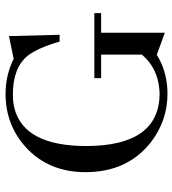

<svg xmlns="http://www.w3.org/2000/svg" viewBox="16 -652 645 718"><g transform="rotate(-90 339.0 -293.5)"><path d="M405.3 -263.7H648.4V-238.3H575.2V0L492.2 -30.3C488.9 -27.7 484.7 -25.1 479.5 -22.5C439.8 -1 395.5 9.8 346.7 9.8C279.6 9.8 219.1 -11.1 165 -52.7C90.8 -111.3 53.7 -192.7 53.7 -296.9C53.7 -388 84.3 -461.9 145.5 -518.6C201.5 -570 268.6 -595.7 346.7 -595.7C392.9 -595.7 436.5 -585.6 477.5 -565.4L562.5 -583L567.4 -393.6H542C526.4 -447.6 508.8 -487.3 489.3 -512.7C459.3 -549.8 410.8 -568.4 343.8 -568.4C325.5 -568.4 308.3 -566.4 292 -562.5C198.2 -537.8 151.4 -447.9 151.4 -293C152 -112 217.1 -20.8 346.7 -19.5C351.9 -19.5 357.1 -19.9 362.3 -20.5C417 -25.1 460.6 -46.9 493.2 -85.9V-238.3H405.3Z"/></g></svg>

Font: Abhaya Libre
Style: Regular
Weight: 400
Designer: Pushpananda Ekanayake, Sol Matas, Pathum Egodawatta
Foundry: Mooniak
Version: Version 1.041; ; ttfautohint (v1.5)